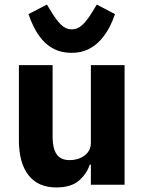

<svg xmlns="http://www.w3.org/2000/svg" viewBox="-20 -811 636 843"><path d="M379 0V-88H374Q361 -48 326.5 -18Q292 12 227 12Q147 12 105 -42Q63 -96 63 -195V-525H211V-208Q211 -160 228.5 -134Q246 -108 286 -108Q309 -108 330.5 -116.5Q352 -125 365.5 -142Q379 -159 379 -184V-525H527V0ZM295 -579Q251 -579 219 -595Q187 -611 165 -637Q143 -663 128.5 -692.5Q114 -722 105 -749L186 -791L206 -758Q228 -722 248.5 -702Q269 -682 295 -682Q321 -682 342 -702Q363 -722 385 -758L405 -791L485 -749Q476 -722 461 -692.5Q446 -663 423 -637Q400 -611 368.5 -595Q337 -579 295 -579Z"/></svg>

Font: IBM Plex Sans
Style: Bold
Weight: 700
Designer: Mike Abbink, Paul van der Laan, Pieter van Rosmalen
Foundry: Bold Monday
Version: Version 3.201